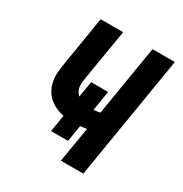

<svg xmlns="http://www.w3.org/2000/svg" viewBox="-171 -863 942 991"><g transform="rotate(30 300.0 -367.5)"><path d="M331 0 366 -209Q357 -208 347.5 -206.5Q338 -205 328 -204L312 -107H211L227 -207Q202 -212 178.5 -223Q155 -234 136.5 -251Q118 -268 106.5 -291Q95 -314 91 -340Q87 -366 89.5 -393Q92 -420 97 -447L144 -735H278L227 -429Q225 -416 223.5 -402.5Q222 -389 224.5 -376.5Q227 -364 233 -353Q239 -342 248 -334L264 -429H365L346 -311Q355 -312 364.5 -313.5Q374 -315 384 -317L453 -735H586L465 0Z"/></g></svg>

Font: Iosevka SS04 XBd Ex
Style: Italic
Weight: 800
Width: 7
Italic angle: -9°
Monospace: yes
Designer: Belleve Invis
Foundry: Belleve Invis
Version: Version 19.0.0; ttfautohint (v1.8.4)